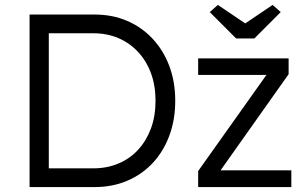

<svg xmlns="http://www.w3.org/2000/svg" viewBox="-20 -759 1246 779"><path d="M100 0V-700H364Q436 -700 495.5 -674.5Q555 -649 599 -602Q643 -555 667 -491Q691 -427 691 -350Q691 -273 667 -208.5Q643 -144 599.5 -97.5Q556 -51 496 -25.5Q436 0 364 0ZM178 -62 169 -76H359Q414 -76 460.5 -95.5Q507 -115 540.5 -151.5Q574 -188 592.5 -238Q611 -288 611 -350Q611 -412 592.5 -462Q574 -512 540 -548.5Q506 -585 460 -604.5Q414 -624 359 -624H166L178 -636ZM784 0V-65L1061 -455H784V-522H1151V-458L875 -68H1162V0ZM938 -603 831 -710 864 -739 975 -664 1086 -739 1119 -710 1012 -603Z"/></svg>

Font: Our Lexend Light
Style: Regular
Weight: 300
Designer: Bonnie Shaver-Troup, Thomas Jockin
Foundry: Lexend
Version: Version 1.007